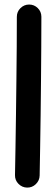

<svg xmlns="http://www.w3.org/2000/svg" viewBox="-20 -788 248 863"><path d="M110.8 -767.6Q133.8 -767.6 149.9 -751.5Q166 -735.4 166 -712.4Q166 -650.9 165.5 -577.1Q165 -503.4 164.3 -424.6Q163.6 -345.7 162.6 -268.6Q161.6 -191.4 160.4 -122.1Q159.2 -52.7 158.2 1Q157.7 23.4 141.1 39.6Q124.5 55.7 101.6 55.2Q79.1 54.7 63 38.3Q46.9 22 47.4 -1Q48.3 -54.7 49.6 -123.5Q50.8 -192.4 51.8 -269.5Q52.7 -346.7 53.7 -425.3Q54.7 -503.9 55.2 -577.6Q55.7 -651.4 55.7 -712.4Q55.7 -735.4 72 -751.5Q88.4 -767.6 110.8 -767.6Z"/></svg>

Font: Mikhak SemiBold
Style: Regular
Weight: 600
Designer: Amin Abedi
Version: Version 3.3